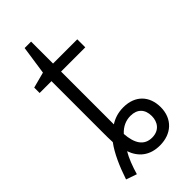

<svg xmlns="http://www.w3.org/2000/svg" viewBox="-221 -705 779 779"><g transform="rotate(-45 168.5 -316.0)"><path d="M15 10 61 26C71 -9 85 -45 99 -68C116 -20 152 10 210 10C277 10 322 -32 322 -98C322 -161 283 -205 214 -205C183 -205 158 -196 138 -183V-486H277V-532H138V-658H101L83 -535L15 -517V-486H83V-191C83 -172 83 -153 84 -135C57 -99 34 -47 15 10ZM210 -35C164 -35 143 -70 139 -127C159 -149 183 -160 210 -160C249 -160 271 -137 271 -98C271 -65 252 -35 210 -35Z"/></g></svg>

Font: Noto Sans SemiCondensed Light
Style: Regular
Weight: 300
Width: 4
Designer: Monotype Design Team
Foundry: Monotype Imaging Inc.
Version: Version 2.013